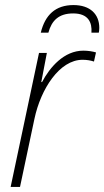

<svg xmlns="http://www.w3.org/2000/svg" viewBox="-20 -738 412 758"><path d="M141 -609H171C184 -657 212 -685 269 -685C329 -685 344 -649 341 -609H370C371 -613 372 -620 372 -628C372 -682 336 -718 270 -718C199 -718 158 -679 141 -609ZM22 0H59L116 -269C141 -387 215 -502 306 -502C324 -502 339 -499 351 -495L359 -531C346 -535 328 -538 309 -538C233 -538 177 -473 146 -414H143L165 -529H134Z"/></svg>

Font: Noto Sans SemiCondensed ExtraLight
Style: Italic
Weight: 200
Width: 4
Italic angle: -12°
Designer: Monotype Design Team
Foundry: Monotype Imaging Inc.
Version: Version 2.013